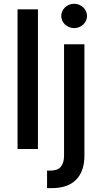

<svg xmlns="http://www.w3.org/2000/svg" viewBox="-20 -776 536 1000"><path d="M225.1 112.2Q230.1 112.6 233.8 112.6Q237.6 112.6 242.2 112.6Q280.2 112.6 296.9 92.5Q313.6 72.4 313.6 34.1V-545.5H419.7V34.8Q419.7 116.8 375.5 160.9Q331.3 204.9 245.7 203.8H225.1ZM71.4 -727.3H177.6V0H71.4ZM366.1 -756.4Q380 -756.4 392 -751.4Q404.1 -746.4 413.4 -737.7Q422.6 -729 427.9 -717.5Q433.2 -706 433.2 -692.8Q433.2 -679.7 427.9 -668.1Q422.6 -656.6 413.4 -648.1Q404.1 -639.6 392 -634.6Q380 -629.6 366.1 -629.6Q352.3 -629.6 340 -634.6Q327.8 -639.6 318.7 -648.1Q309.7 -656.6 304.3 -668.1Q299 -679.7 299 -692.8Q299 -706 304.3 -717.5Q309.7 -729 318.7 -737.7Q327.8 -746.4 340 -751.4Q352.3 -756.4 366.1 -756.4Z"/></svg>

Font: Cannonade Med
Style: Regular
Weight: 500
Designer: Rasmus Andersson
Foundry: rsms
Version: Version 3.012;git-f93a4a705